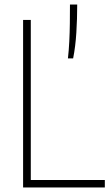

<svg xmlns="http://www.w3.org/2000/svg" viewBox="-20 -828 485 848"><path d="M82 0V-740H116V-33H443V0ZM280 -570Q284 -605 286 -644.5Q288 -684 288.5 -725.5Q289 -767 289 -808H321Q321 -744.5 317.2 -684Q313.5 -623.5 303 -570Z"/></svg>

Font: Encode Sans SC Condensed Thin
Style: Regular
Weight: 100
Width: 3
Designer: Multiple Designers
Foundry: Impallari Type
Version: Version 3.002